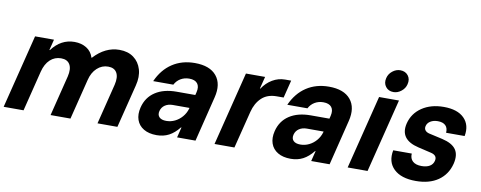

<svg xmlns="http://www.w3.org/2000/svg" viewBox="-61 -987 3211 1283"><g transform="rotate(10 1544.0 -345.5)"><path d="M0 0 125 -500H253.3L235 -426.7H238.3Q300 -509.2 391.7 -509.2Q439.2 -509.2 473.8 -487.5Q508.3 -465.8 520.8 -425H523.3Q600.8 -509.2 696.7 -509.2Q755 -509.2 793.3 -480.8Q831.7 -452.5 846.2 -403.8Q860.8 -355 845 -293.3L771.7 0H636.7L705 -274.2Q717.5 -326.7 700.8 -356.2Q684.2 -385.8 641.7 -385.8Q599.2 -385.8 566.7 -355.8Q534.2 -325.8 521.7 -274.2L453.3 0H318.3L386.7 -274.2Q399.2 -326.7 382.1 -356.2Q365 -385.8 322.5 -385.8Q279.2 -385.8 247.9 -356.7Q216.7 -327.5 203.3 -274.2L135 0Z M1038.3 9.2Q985.8 9.2 950.8 -11.7Q915.8 -32.5 902.9 -69.6Q890 -106.7 901.7 -154.2Q919.2 -225 976.3 -262.5Q1033.3 -300 1120.8 -300H1247.5L1252.5 -320Q1261.7 -358.3 1245 -379.6Q1228.3 -400.8 1189.2 -400.8Q1156.7 -400.8 1130.8 -385.4Q1105 -370 1090.8 -342.5H954.2Q990.8 -424.2 1055.8 -467.1Q1120.8 -510 1208.3 -510Q1310 -510 1355.4 -455Q1400.8 -400 1377.5 -306.7L1301.7 0H1176.7L1194.2 -70H1190.8Q1158.3 -29.2 1121.7 -10Q1085 9.2 1038.3 9.2ZM1085.8 -95.8Q1116.7 -95.8 1144.2 -109.2Q1171.7 -122.5 1192.5 -146.7Q1213.3 -170.8 1222.5 -201.7L1224.2 -208.3H1110.8Q1080 -208.3 1058.3 -193.8Q1036.7 -179.2 1030 -153.3Q1023.3 -126.7 1038.3 -111.2Q1053.3 -95.8 1085.8 -95.8Z M1430.8 0 1555.8 -500H1685.8L1665 -417.5H1668.3Q1695 -458.3 1735 -482.1Q1775 -505.8 1820.8 -505.8H1861.7L1831.7 -385.8H1785Q1720.8 -385.8 1682.5 -349.2Q1644.2 -312.5 1629.2 -252.5L1565.8 0Z M1948.3 9.2Q1895.8 9.2 1860.8 -11.7Q1825.8 -32.5 1812.9 -69.6Q1800 -106.7 1811.7 -154.2Q1829.2 -225 1886.2 -262.5Q1943.3 -300 2030.8 -300H2157.5L2162.5 -320Q2171.7 -358.3 2155 -379.6Q2138.3 -400.8 2099.2 -400.8Q2066.7 -400.8 2040.8 -385.4Q2015 -370 2000.8 -342.5H1864.2Q1900.8 -424.2 1965.8 -467.1Q2030.8 -510 2118.3 -510Q2220 -510 2265.4 -455Q2310.8 -400 2287.5 -306.7L2211.7 0H2086.7L2104.2 -70H2100.8Q2068.3 -29.2 2031.7 -10Q1995 9.2 1948.3 9.2ZM1995.8 -95.8Q2026.7 -95.8 2054.2 -109.2Q2081.7 -122.5 2102.5 -146.7Q2123.3 -170.8 2132.5 -201.7L2134.2 -208.3H2020.8Q1990 -208.3 1968.3 -193.8Q1946.7 -179.2 1940 -153.3Q1933.3 -126.7 1948.3 -111.2Q1963.3 -95.8 1995.8 -95.8Z M2334.2 0 2459.2 -500H2594.2L2469.2 0ZM2547.5 -549.2Q2513.3 -549.2 2494.6 -573.8Q2475.8 -598.3 2484.2 -632.5Q2490.8 -661.7 2515.4 -681.2Q2540 -700.8 2568.3 -700.8Q2603.3 -700.8 2622.1 -676.2Q2640.8 -651.7 2631.7 -616.7Q2625 -588.3 2600.4 -568.8Q2575.8 -549.2 2547.5 -549.2Z M2797.5 10Q2697.5 10 2647.9 -37.9Q2598.3 -85.8 2614.2 -165.8H2740Q2737.5 -132.5 2757.9 -113.8Q2778.3 -95 2818.3 -95Q2852.5 -95 2873.8 -107.9Q2895 -120.8 2900.8 -145Q2910 -182.5 2865.8 -193.3L2776.7 -214.2Q2644.2 -245 2671.7 -358.3Q2689.2 -428.3 2749.6 -469.2Q2810 -510 2897.5 -510Q2990.8 -510 3036.2 -464.2Q3081.7 -418.3 3067.5 -342.5H2941.7Q2944.2 -375 2926.7 -392.1Q2909.2 -409.2 2874.2 -409.2Q2845 -409.2 2824.6 -396.7Q2804.2 -384.2 2799.2 -363.3Q2795 -346.7 2803.3 -335Q2811.7 -323.3 2830 -318.3L2922.5 -297.5Q2991.7 -281.7 3017.1 -245.4Q3042.5 -209.2 3027.5 -147.5Q3008.3 -72.5 2948.8 -31.2Q2889.2 10 2797.5 10Z"/></g></svg>

Font: Funnel Sans Light
Style: Bold Italic
Weight: 700
Italic angle: -14.036°
Version: Version 1.000